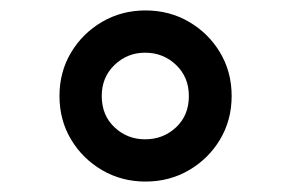

<svg xmlns="http://www.w3.org/2000/svg" viewBox="-20 -777 557 368"><path d="M259 -429Q305 -429 342.5 -451Q380 -473 402 -510Q424 -547 424 -593Q424 -639 402 -676Q380 -713 342.5 -735Q305 -757 259 -757Q213 -757 175.5 -735Q138 -713 116 -676Q94 -639 94 -593Q94 -547 116 -510Q138 -473 175.5 -451Q213 -429 259 -429ZM258 -510Q224 -510 199.5 -533Q175 -556 175 -593Q175 -629 199.5 -652.5Q224 -676 258 -676Q293 -676 317.5 -652.5Q342 -629 342 -593Q342 -556 317.5 -533Q293 -510 258 -510Z"/></svg>

Font: Custom Plus Jakarta Sans SemiBold
Style: Regular
Weight: 600
Designer: Gumpita Rahayu & FullSphere
Foundry: Tokotype & FullSphere
Version: Version 1.001;hotconv 1.0.117;makeotfexe 2.5.65602